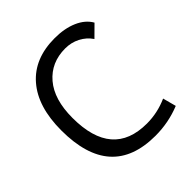

<svg xmlns="http://www.w3.org/2000/svg" viewBox="-195 -834 975 975"><g transform="rotate(-45 293.0 -346.5)"><path d="M363.8 9.8Q44.4 9.8 44.4 -347.7Q44.4 -517.1 124.8 -610.1Q205.1 -703.1 352.1 -703.1Q422.4 -703.1 474.6 -680.4Q526.9 -657.7 550.8 -615.7L491.7 -557.1Q468.3 -591.3 431.9 -609.9Q395.5 -628.4 353 -628.4Q251.5 -628.4 190.4 -556.6Q129.4 -484.9 129.4 -352.5Q129.4 -64.9 377 -64.9Q453.1 -64.9 524.4 -96.7L543.5 -24.9Q458 9.8 363.8 9.8Z"/></g></svg>

Font: Cascadia Mono NF SemiLight
Style: Regular
Weight: 350
Monospace: yes
Designer: Aaron Bell
Foundry: Saja Typeworks
Version: Version 2404.023; ttfautohint (v1.8.4)